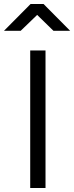

<svg xmlns="http://www.w3.org/2000/svg" viewBox="-67 -946 373 966"><path d="M85 0V-692H162V0ZM-47 -791 87 -926H152L286 -791H202L120 -871L37 -791Z"/></svg>

Font: Titillium Web
Style: Regular
Weight: 400
Version: Version 1.001;PS 57.000;hotconv 1.0.70;makeotf.lib2.5.55311